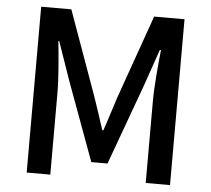

<svg xmlns="http://www.w3.org/2000/svg" viewBox="-52 -793 934 850"><g transform="rotate(5 415.0 -368.5)"><path d="M97 0H202V-364C202 -430 193 -525 186 -592H190L249 -422L378 -71H450L578 -422L637 -592H642C635 -525 626 -430 626 -364V0H734V-737H599L467 -364C451 -316 436 -265 419 -216H414C398 -265 382 -316 365 -364L231 -737H97Z"/></g></svg>

Font: ChiuKong Gothic CL Medium
Style: Regular
Weight: 500
Designer: Ryoko NISHIZUKA 西塚涼子 (kana, bopomofo & ideographs); Paul D. Hunt (Latin, Greek & Cyrillic); Sandoll Communications 산돌커뮤니
Foundry: Adobe
Version: Version 1.300